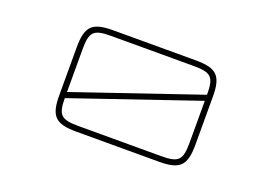

<svg xmlns="http://www.w3.org/2000/svg" viewBox="-98 -976 1766 1246"><g transform="rotate(20 785.0 -353.0)"><path d="M1070.5 -703H499.5C355 -703 315 -663 315 -518.5V-187.5C315 -43 355 -3 499.5 -3H1070.5C1215 -3 1255 -43 1255 -187.5V-518.5C1255 -663 1215 -703 1070.5 -703ZM355 -182 1215 -476V-187.5C1215 -65.5 1191.5 -42 1069.5 -42H500.5C380.5 -42 355.5 -65 355 -182ZM355 -224V-518.5C355 -640.5 378.5 -664 500.5 -664H1069.5C1191.5 -664 1215 -640.5 1215 -518.5V-518Z"/></g></svg>

Font: Melete UltraLight
Style: Regular
Weight: 200
Width: 6
Designer: Sora Sagano
Foundry: DOT COLON
Version: Version 0.200;FEAKit 1.0